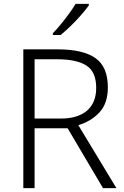

<svg xmlns="http://www.w3.org/2000/svg" viewBox="-20 -968 640 988"><path d="M278 -714Q406 -714 470.5 -669.5Q535 -625 535 -518Q535 -436 491.5 -389.5Q448 -343 383 -324L579 0H510L328 -308H158V0H100V-714ZM273 -663H158V-358H293Q380 -358 427.5 -398.5Q475 -439 475 -516Q475 -598 425 -630.5Q375 -663 273 -663ZM437 -940Q422 -919 397.5 -891Q373 -863 345 -835.5Q317 -808 292 -788H252V-797Q271 -816 293 -843Q315 -870 335.5 -898Q356 -926 369 -948H437Z"/></svg>

Font: Noto Sans Tamil Light
Style: Regular
Weight: 300
Designer: Jelle Bosma - Monotype Design Team
Foundry: Monotype Imaging Inc.
Version: Version 2.004; ttfautohint (v1.8.4.7-5d5b)